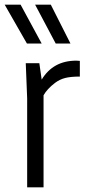

<svg xmlns="http://www.w3.org/2000/svg" viewBox="-50 -800 403 820"><path d="M0 0ZM136 0H66V-380L60 -530H118L128 -460Q177 -541 276 -541L291 -540V-473Q252 -473 228.5 -467Q205 -461 185 -446Q151 -420 136 -393ZM-30 -614ZM65 -614 -30 -780H38L128 -614ZM188 -614 100 -780H167L251 -614Z"/></svg>

Font: Tanohe Sans
Style: Regular
Weight: 400
Designer: Village Type and Design LLC & Cristiano Sobral
Foundry: Cooper Hewitt Smithsonian Design Museum
Version: Version 1.00;September 29, 2021;FontCreator 13.0.0.2655 64-b